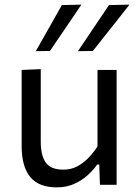

<svg xmlns="http://www.w3.org/2000/svg" viewBox="-20 -798 598 829"><path d="M225.5 11Q146.5 11 110 -34.5Q73.5 -80 73.5 -166.5Q73.5 -199.5 73.5 -223.8Q73.5 -248 73.5 -271.5Q73.5 -316 73.5 -353.2Q73.5 -390.5 73.5 -425Q73.5 -459.5 73.5 -496L156 -499.5Q156 -444.5 156 -391.5Q156 -338.5 156 -280V-186Q156 -127 177.5 -96.2Q199 -65.5 254 -65.5Q286 -65.5 312.5 -79.2Q339 -93 361 -115.5Q383 -138 401 -165.5V-280Q401 -338.5 401 -390Q401 -441.5 401 -496H483.5Q483.5 -441.5 483.5 -389Q483.5 -336.5 483.5 -271.5V-219Q483.5 -157.5 483.5 -106.5Q483.5 -55.5 483.5 0H411.5L408.5 -87.5H399.5Q384 -65 359.2 -42.2Q334.5 -19.5 301 -4.2Q267.5 11 225.5 11ZM316.5 -577Q350 -627 383.8 -677Q417.5 -727 450.5 -776L539 -778Q512.5 -744 486 -710.5Q459.5 -677 433.2 -644Q407 -611 381 -578ZM134.5 -577Q163.5 -627.5 191.2 -677Q219 -726.5 247 -776L331.5 -778Q308.5 -744 285.8 -710.5Q263 -677 240.5 -644Q218 -611 195.5 -578Z"/></svg>

Font: Commissioner Thin
Style: Regular
Weight: 400
Version: Version 1.000